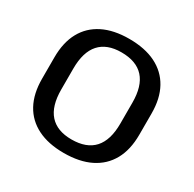

<svg xmlns="http://www.w3.org/2000/svg" viewBox="-157 -874 1056 1047"><g transform="rotate(30 371.0 -350.0)"><path d="M369 9Q272 9 204 -25Q136 -59 100.5 -124Q65 -189 65 -283V-417Q65 -511 100.5 -576Q136 -641 204 -675Q272 -709 369 -709Q468 -709 536.5 -675Q605 -641 641 -576Q677 -511 677 -417V-283Q677 -189 641 -124Q605 -59 536.5 -25Q468 9 369 9ZM369 -76Q463 -76 510 -128Q557 -180 557 -284V-416Q557 -520 510 -572Q463 -624 369 -624Q278 -624 231.5 -572Q185 -520 185 -416V-284Q185 -180 231.5 -128Q278 -76 369 -76Z"/></g></svg>

Font: Pathway Extreme 72pt SemiBold
Style: Regular
Weight: 600
Designer: Eduardo Rodriguez Tunni
Foundry: Eduardo Rodriguez Tunni
Version: Version 1.001;gftools[0.9.26]